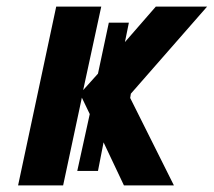

<svg xmlns="http://www.w3.org/2000/svg" viewBox="-20 -564 650 584"><path d="M151 -544H288L233 -290L278 -340L311 -495H372L360 -436L454 -544H610L378 -279L376 -266L509 0H357L295 -131L278 -44H215L253 -217L229 -267L172 0H35Z"/></svg>

Font: Noto Sans Display
Style: Bold Italic
Weight: 700
Italic angle: -12°
Designer: Monotype Design team
Foundry: Monotype Imaging Inc.
Version: Version 1.000